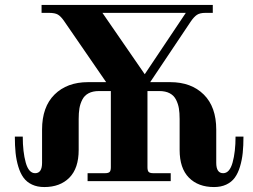

<svg xmlns="http://www.w3.org/2000/svg" viewBox="-20 -732 1024 776"><path d="M40 -180C40 -155.3 41 -133.3 43 -114C45 -94.7 48.7 -76.2 54 -58.5C59.3 -40.8 66.3 -26 75 -14C83.7 -2 95.2 7.3 109.5 14C123.8 20.7 140.3 24 159 24C201.7 24 235.5 11.3 260.5 -14C285.5 -39.3 298 -76.7 298 -126V-251C298 -267.7 299 -282 301 -294C303 -306 306.8 -317.7 312.5 -329C318.2 -340.3 326.7 -349 338 -355C349.3 -361 363.3 -364 380 -364H428V-56C428 -46.7 426.3 -40.3 423 -37C419.7 -33.7 413.3 -32 404 -32H334V0H670V-32H600C590.7 -32 584.3 -33.7 581 -37C577.7 -40.3 576 -46.7 576 -56V-364H624C640.7 -364 654.7 -361 666 -355C677.3 -349 685.8 -340.3 691.5 -329C697.2 -317.7 701 -306 703 -294C705 -282 706 -267.7 706 -251V-126C706 -76.7 718.5 -39.3 743.5 -14C768.5 11.3 802.3 24 845 24C863.7 24 880.2 20.7 894.5 14C908.8 7.3 920.3 -2 929 -14C937.7 -26 944.7 -40.8 950 -58.5C955.3 -76.2 959 -94.7 961 -114C963 -133.3 964 -155.3 964 -180H932C932 -138.7 928 -103.7 920 -75C912 -46.3 899.3 -32 882 -32C863.3 -32 854 -46 854 -74V-208C854 -269.3 837.2 -316.7 803.5 -350C769.8 -383.3 724.7 -400 668 -400H587L751 -645C759.7 -657.7 768 -666.7 776 -672C784 -677.3 795.3 -680 810 -680H840V-712H148V-680H178C194 -680 206 -677.7 214 -673C222 -668.3 230.3 -659.7 239 -647L409 -400H336C279.3 -400 234.2 -383.3 200.5 -350C166.8 -316.7 150 -269.3 150 -208V-74C150 -46 140.7 -32 122 -32C104.7 -32 92 -46.3 84 -75C76 -103.7 72 -138.7 72 -180ZM394 -680H731L565 -432Z"/></svg>

Font: Km Standard TT
Style: Bold
Weight: 700
Designer: Alexey Kryukov <alexios@thessalonica.org.ru>
Version: Version 2.0.2